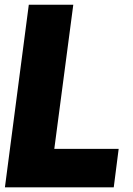

<svg xmlns="http://www.w3.org/2000/svg" viewBox="-20 -800 570 820"><path d="M465.8 0H1L103 -779.8H293L211.9 -164.1H486.8Z"/></svg>

Font: Cooper Hewitt
Style: Heavy Italic
Weight: 714
Designer: Village Type and Design LLC
Foundry: Cooper Hewitt Smithsonian Design Museum
Version: 1.000